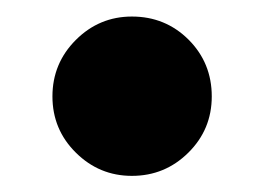

<svg xmlns="http://www.w3.org/2000/svg" viewBox="-20 -206 342 238"><path d="M143.5 12Q103 12 74 -16.8Q45 -45.5 45 -86.5Q45 -127.5 74 -156.5Q103 -185.5 143.5 -185.5Q185 -185.5 213.8 -156.8Q242.5 -128 242.5 -86.5Q242.5 -45.5 213.5 -16.8Q184.5 12 143.5 12Z"/></svg>

Font: League Spartan ExtraBold
Style: Regular
Weight: 800
Foundry: The League of Moveable Type
Version: Version 2.002